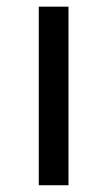

<svg xmlns="http://www.w3.org/2000/svg" viewBox="-20 -548 318 568"><path d="M94.7 0V-528.3H182.6V0Z"/></svg>

Font: Liberation Sans
Style: Regular
Weight: 400
Designer: Steve Matteson
Foundry: Ascender Corporation
Version: Version 2.00.1